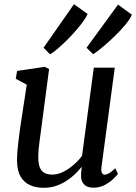

<svg xmlns="http://www.w3.org/2000/svg" viewBox="-20 -885 648 915"><path d="M187.5 10Q153.5 10 124.8 -2Q96 -14 78.8 -42.5Q61.5 -71 61 -120.5Q61 -138 62.5 -159Q64 -180 66.8 -203Q69.5 -226 72.5 -249.5Q75.5 -273 79 -295L107.5 -481.5L55 -509.5L61.5 -547L193.5 -566.5L214 -556L179 -291Q176.5 -269.5 173.5 -248.8Q170.5 -228 168 -208.8Q165.5 -189.5 164 -171.5Q162.5 -153.5 162.5 -136.5Q162.5 -103.5 170.5 -85.2Q178.5 -67 193.5 -60Q208.5 -53 229.5 -53Q255.5 -53 281.8 -66.2Q308 -79.5 331.5 -100Q355 -120.5 371 -142.5L427 -562.5H527L463.5 -88.5Q461 -70 465.5 -61.2Q470 -52.5 478.5 -52.5Q488 -52.5 499.8 -59.2Q511.5 -66 529.5 -83L542 -56.5Q537.5 -49.5 521.5 -33.8Q505.5 -18 480.8 -4.2Q456 9.5 425 9.5Q394.5 9.5 379.5 -7.5Q364.5 -24.5 366.5 -52.5Q366.5 -54.5 366.5 -58.5Q366.5 -62.5 367.2 -67.5Q368 -72.5 368.5 -77.8Q369 -83 369.5 -87.5L368 -88.5Q353.5 -70.5 335 -53Q316.5 -35.5 293.8 -21.2Q271 -7 244.8 1.5Q218.5 10 187.5 10ZM218.5 -626 187.5 -657.5 332.5 -865 397.5 -818.5Q391.5 -803.5 376.2 -782.5Q361 -761.5 340.5 -738Q320 -714.5 297.8 -692.5Q275.5 -670.5 254.8 -652.8Q234 -635 218.5 -626ZM424 -626.5 392.5 -657.5 542.5 -863 608.5 -815Q600.5 -795 577.5 -767.2Q554.5 -739.5 525 -711Q495.5 -682.5 468 -659.8Q440.5 -637 424 -626.5Z"/></svg>

Font: Merriweather Light 18pt
Style: Italic
Weight: 400
Italic angle: -7.8°
Version: Version 2.101